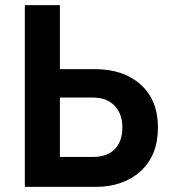

<svg xmlns="http://www.w3.org/2000/svg" viewBox="-20 -730 661 750"><path d="M355 0Q407 0 451.5 -15.5Q496 -31 529 -61Q597 -123 597 -232Q597 -340 528 -401Q461 -460 350 -460H214V-710H77V0ZM342 -349Q397 -349 427.5 -317Q458 -285 458 -233Q458 -178 428.5 -147.5Q399 -117 342 -117H214V-349Z"/></svg>

Font: RT Raleway Bold
Style: Regular
Weight: 400
Designer: Matt McInerney, Pablo Impallari, Rodrigo Fuenzalida — Edited by Milan Moffatt in April 2016
Foundry: Matt McInerney, Pablo Impallari, Rodrigo Fuenzalida — Edited by Milan Moffatt in April 2016
Version: Version 3.001